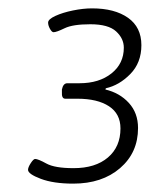

<svg xmlns="http://www.w3.org/2000/svg" viewBox="-20 -783 380 459"><path d="M155 -344Q108 -344 77.5 -355.5Q47 -367 47 -377Q47 -383 53.5 -393Q60 -403 64 -403Q71 -403 91 -392Q111 -381 156 -381Q208 -381 238 -406.5Q268 -432 268 -476Q268 -511 240.5 -529Q213 -547 165 -547H136Q127 -547 128 -563V-569Q131 -584 141 -584H170Q217 -584 246.5 -607.5Q276 -631 276 -669Q276 -691 257.5 -708Q239 -725 196 -725Q154 -725 134.5 -715.5Q115 -706 108 -706Q104 -706 99.5 -714Q95 -722 95 -729Q95 -737 112.5 -745Q130 -753 154.5 -758Q179 -763 200 -763Q254 -763 286 -740.5Q318 -718 318 -675Q318 -633 291.5 -606Q265 -579 233 -572L232 -569Q266 -561 288 -537Q310 -513 310 -477Q310 -418 267 -381Q224 -344 155 -344Z"/></svg>

Font: Asap Semi Expanded Semi Expanded Light
Style: Italic
Weight: 300
Width: 6
Italic angle: -6°
Designer: Pablo Cosgaya
Foundry: Omnibus-Type
Version: Version 3.001; ttfautohint (v1.8.4.7-5d5b)